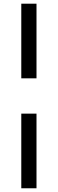

<svg xmlns="http://www.w3.org/2000/svg" viewBox="-20 -782 310 1030"><path d="M94.2 -172.4H175.8V228H94.2ZM94.2 -361.8V-762.2H175.8V-361.8Z"/></svg>

Font: Spinnaker
Style: Regular
Weight: 400
Designer: Elena Albertoni
Foundry: Elena Albertoni
Version: Version 1.001